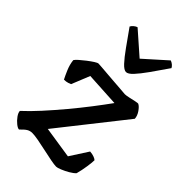

<svg xmlns="http://www.w3.org/2000/svg" viewBox="-226 -846 933 933"><g transform="rotate(45 240.0 -379.5)"><path d="M91 0Q82 0 67.5 -11.5Q53 -23 41.5 -39Q30 -55 30 -67Q65 -99 105 -143Q145 -187 186 -236Q227 -285 263.5 -332.5Q300 -380 328 -419L152 -429L114 -335Q110 -333 99.5 -329.5Q89 -326 74 -326Q66 -341 54 -369Q42 -397 39 -425Q43 -432 56.5 -444Q70 -456 87 -469Q104 -482 118 -491Q132 -500 138 -500Q143 -500 161.5 -498.5Q180 -497 205 -495Q230 -493 256 -491Q282 -489 303 -487.5Q324 -486 333 -485Q342 -485 360 -489Q378 -493 394 -496.5Q410 -500 413 -498Q425 -492 438 -473Q451 -454 452 -435L188 -101L351 -76L411 -169Q427 -168 439 -163.5Q451 -159 456 -154Q456 -148 455 -136Q454 -124 451.5 -108.5Q449 -93 446 -77.5Q443 -62 439 -48Q429 -37 410 -26Q391 -15 372.5 -7.5Q354 0 346 0Q334 0 307.5 -5Q281 -10 250 -17Q219 -24 191.5 -29Q164 -34 149 -34Q134 -34 122 -27Q110 -20 91 0ZM261 -565Q247 -565 226.5 -587Q206 -609 178.5 -647.5Q151 -686 117 -734Q121 -742 130 -749.5Q139 -757 147 -759L262 -658L375 -759Q384 -756 392 -749.5Q400 -743 404 -735Q370 -685 342.5 -646.5Q315 -608 295 -586.5Q275 -565 261 -565Z"/></g></svg>

Font: Texturina 12pt Medium
Style: Regular
Weight: 500
Designer: Guillermo Torres Carreño
Foundry: Omnibus-Type
Version: Version 1.002